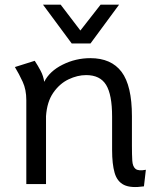

<svg xmlns="http://www.w3.org/2000/svg" viewBox="-20 -766 664 799"><path d="M579 9.5Q524.5 17.5 496 3.5Q467.5 -10.5 457 -46.8Q446.5 -83 446.5 -142V-281Q446.5 -372 421.5 -412.8Q396.5 -453.5 338.5 -453.5Q302.5 -453.5 265.2 -435.8Q228 -418 201.8 -380.2Q175.5 -342.5 171.5 -282.5V0H89.5V-349.5Q89.5 -393 74.5 -425.5Q59.5 -458 42 -487L124.5 -513Q138 -492.5 149.2 -471.2Q160.5 -450 164 -425.5Q186.5 -470 240.8 -497Q295 -524 356 -524Q443 -524 486 -466.8Q529 -409.5 529 -282.5V-160Q529 -122 530.5 -97.5Q532 -73 544 -63.2Q556 -53.5 587 -59.5ZM278.5 -585 159 -746.5H232.5L314.5 -639L398.5 -746.5H475.5L356.5 -585Z"/></svg>

Font: Mooli
Style: Regular
Weight: 400
Designer: Vernon Adams
Foundry: Vernon Adams
Version: Version 1.000; ttfautohint (v1.8.4.7-5d5b);gftools[0.9.33]